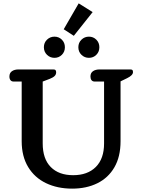

<svg xmlns="http://www.w3.org/2000/svg" viewBox="-20 -1108 847 1142"><path d="M359 -934 448 -1088 531 -1036 419 -895ZM241 -827Q241 -854 259.5 -872Q278 -890 304 -890Q330 -890 348 -872Q366 -854 366 -827Q366 -800 348 -782Q330 -764 304 -764Q278 -764 259.5 -782Q241 -800 241 -827ZM446 -827Q446 -854 464.5 -872Q483 -890 509 -890Q535 -890 553 -872Q571 -854 571 -827Q571 -800 553 -782Q535 -764 509 -764Q483 -764 464.5 -782Q446 -800 446 -827ZM109 -268V-623H61Q49 -623 42.5 -631Q36 -639 36 -653Q36 -674 51 -684.5Q66 -695 91 -695H297Q307 -695 310.5 -690.5Q314 -686 314 -678Q314 -665 305 -656Q296 -647 276 -639L234 -623V-255Q234 -163 282 -114.5Q330 -66 415 -66Q501 -66 550 -115Q599 -164 599 -255V-623H543Q531 -623 524.5 -631Q518 -639 518 -653Q518 -674 533 -684.5Q548 -695 573 -695H755Q764 -695 767.5 -691.5Q771 -688 771 -679Q771 -660 736 -643L697 -624V-268Q697 -176 660.5 -113Q624 -50 559 -18Q494 14 409 14Q322 14 254 -18.5Q186 -51 147.5 -114.5Q109 -178 109 -268Z"/></svg>

Font: Maitree Semibold
Style: Regular
Weight: 600
Designer: CadsonDemak Team
Foundry: CadsonDemak
Version: Version 1.000